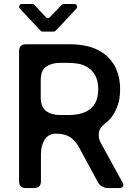

<svg xmlns="http://www.w3.org/2000/svg" viewBox="-20 -958 685 978"><path d="M90.8 -937.5H145.5Q152.3 -937.5 156.2 -932.6Q178.7 -908.2 213.9 -870.1Q217.8 -865.2 223.6 -865.2Q229.5 -865.2 233.4 -870.1Q259.8 -896.5 294.9 -933.6Q298.8 -937.5 304.7 -937.5H359.4Q368.2 -937.5 371.6 -929.2Q375 -920.9 369.1 -914.1Q314.5 -854.5 262.7 -800.8Q258.8 -796.9 252.9 -796.9H196.3Q190.4 -796.9 186.5 -801.8L81.1 -914.1Q75.2 -920.9 78.6 -929.2Q82 -937.5 90.8 -937.5ZM493.2 -230.5Q480.5 -252.9 483.4 -280.3Q486.3 -306.6 509.8 -324.2Q526.4 -336.9 540 -351.6Q553.7 -366.2 563.5 -384.8Q577.1 -410.2 585 -439.5Q591.8 -468.8 591.8 -502.9Q591.8 -536.1 585 -566.4Q578.1 -595.7 564.5 -622.1Q549.8 -647.5 529.3 -668Q507.8 -688.5 479.5 -703.1Q451.2 -717.8 416 -724.6Q380.9 -732.4 338.9 -732.4Q262.7 -732.4 111.3 -732.4Q94.7 -732.4 85.9 -723.6Q77.1 -714.8 77.1 -698.2Q77.1 -476.6 77.1 -34.2Q77.1 -17.6 85.9 -8.8Q94.7 0 111.3 0Q126 0 154.3 0Q170.9 0 179.7 -8.8Q188.5 -17.6 188.5 -34.2Q188.5 -81.1 188.5 -175.8Q188.5 -215.8 208 -247.1Q226.6 -277.3 266.6 -277.3Q309.6 -277.3 337.9 -258.8Q365.2 -240.2 382.8 -207Q406.2 -164.1 433.6 -113.3Q461.9 -61.5 478.5 -30.3Q485.4 -16.6 499 -8.8Q512.7 0 528.3 0Q547.9 0 586.9 0Q601.6 0 606.4 -8.8Q608.4 -11.7 608.4 -15.6Q608.4 -21.5 604.5 -29.3Q603.5 -29.3 603.5 -29.3Q584 -64.5 551.8 -124Q519.5 -182.6 493.2 -230.5ZM415 -387.7Q398.4 -379.9 376 -376Q354.5 -372.1 328.1 -372.1Q313.5 -372.1 286.1 -372.1Q242.2 -372.1 214.8 -392.6Q187.5 -414.1 187.5 -460.9Q187.5 -490.2 187.5 -549.8Q187.5 -598.6 214.8 -618.2Q243.2 -637.7 285.2 -637.7Q298.8 -637.7 327.1 -637.7Q354.5 -637.7 376 -633.8Q398.4 -629.9 415 -621.1Q431.6 -613.3 444.3 -601.6Q456.1 -589.8 464.8 -574.2Q472.7 -559.6 476.6 -542Q480.5 -523.4 480.5 -502.9Q480.5 -482.4 476.6 -464.8Q472.7 -447.3 464.8 -432.6Q464.8 -432.6 464.8 -432.6Q457 -418 444.3 -406.2Q431.6 -395.5 415 -387.7Z"/></svg>

Font: DeepSea
Style: Medium
Weight: 500
Designer: Stem
Version: Version 3.019;git-0a5106e0b